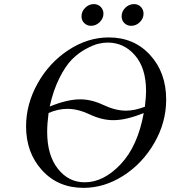

<svg xmlns="http://www.w3.org/2000/svg" viewBox="-20 -886 823 928"><path d="M106 -274.9Q106 -382.8 161.9 -482.9Q217.8 -583 310.8 -644Q403.8 -705.1 505.9 -705.1Q627.9 -705.1 705.6 -620.1Q783.2 -535.2 783.2 -404.8Q783.2 -293.9 725.6 -194.6Q668 -95.2 575.9 -36.6Q483.9 22 383.8 22Q260.7 22 183.3 -63Q106 -147.9 106 -274.9ZM208 -249Q208 -136.2 259.5 -70.6Q311 -4.9 389.2 -4.9Q481 -4.9 563.5 -92.5Q646 -180.2 674.8 -339.8Q588.9 -304.7 526.9 -305.2Q472.7 -305.2 414.8 -332.5Q356.9 -359.9 306.2 -359.9Q260.3 -359.9 214.8 -339.8Q208 -288.1 208 -249ZM220.2 -371.1Q306.2 -406.2 368.2 -405.8Q422.4 -405.8 480.2 -378.4Q538.1 -351.1 588.9 -351.1Q630.9 -351.1 680.2 -370.1Q686 -418 686 -445.8Q686 -556.6 632.6 -618.4Q579.1 -680.2 501 -680.2Q480 -680.2 455.6 -674.6Q431.2 -668.9 395 -649.4Q358.9 -629.9 327.9 -598.9Q296.9 -567.9 267.1 -508.5Q237.3 -449.2 220.2 -371.1ZM374 -807.1Q374 -831.1 392.1 -848.6Q410.2 -866.2 433.1 -866.2Q454.1 -866.2 467 -852.5Q480 -838.9 480 -819.8Q480 -796.9 461.9 -779.1Q443.8 -761.2 419.9 -761.2Q400.9 -761.2 387.5 -774.2Q374 -787.1 374 -807.1ZM567.9 -807.1Q567.9 -831.1 585.9 -848.6Q604 -866.2 627.9 -866.2Q647.9 -866.2 660.9 -852.5Q673.8 -838.9 673.8 -819.8Q673.8 -796.9 656 -779.1Q638.2 -761.2 613.8 -761.2Q594.7 -761.2 581.3 -774.2Q567.9 -787.1 567.9 -807.1Z"/></svg>

Font: CMU Serif Extra
Style: RomanSlanted
Weight: 500
Italic angle: -9.46001°
Version: Version 0.7.0